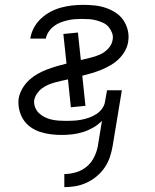

<svg xmlns="http://www.w3.org/2000/svg" viewBox="-20 -548 640 791"><path d="M245 223V169Q268 169 292.5 162Q317 155 336.5 139Q356 123 367.5 100Q379 77 383 54L400 -50Q383 -33 362.5 -21.5Q342 -10 320.5 -3.5Q299 3 277.5 5.5Q256 8 234 8Q211 8 188 5Q165 2 144 -5Q123 -12 105 -25Q87 -38 75.5 -56.5Q64 -75 59 -97.5Q54 -120 57 -143Q61 -164 72 -183Q83 -202 99 -217Q115 -232 134 -243Q153 -254 173 -261.5Q193 -269 213 -275Q233 -281 254 -286L241 -408L301 -414L313 -301H315Q334 -306 353.5 -310.5Q373 -315 392 -323.5Q411 -332 426 -348Q441 -364 444 -384Q447 -399 441.5 -413Q436 -427 427 -437.5Q418 -448 405 -454Q392 -460 377.5 -464Q363 -468 348.5 -469Q334 -470 318 -470Q304 -470 289 -469Q274 -468 259 -464.5Q244 -461 229.5 -455.5Q215 -450 202.5 -440.5Q190 -431 181 -418Q172 -405 169 -390V-389H105V-391Q109 -414 120.5 -435Q132 -456 150 -472.5Q168 -489 189 -500Q210 -511 232.5 -517Q255 -523 277.5 -525.5Q300 -528 323 -528Q347 -528 370.5 -525.5Q394 -523 416 -515.5Q438 -508 457 -495.5Q476 -483 488.5 -464.5Q501 -446 506.5 -423Q512 -400 508 -376Q505 -356 494.5 -337.5Q484 -319 469 -304.5Q454 -290 435 -279Q416 -268 397.5 -260.5Q379 -253 359 -247Q339 -241 319 -236L332 -112L272 -106L260 -221Q247 -218 233 -215Q219 -212 205 -208Q191 -204 178 -198.5Q165 -193 153 -184Q141 -175 132.5 -162.5Q124 -150 121 -136Q119 -121 124.5 -106.5Q130 -92 140.5 -82Q151 -72 164 -65.5Q177 -59 192 -55.5Q207 -52 223 -51Q239 -50 254 -50Q270 -50 285.5 -51Q301 -52 316.5 -55Q332 -58 347.5 -63.5Q363 -69 377 -78Q391 -87 401 -101Q411 -115 413 -131L421 -176H482L444 54Q440 77 432.5 99.5Q425 122 411 142.5Q397 163 377.5 179Q358 195 336 205Q314 215 291 219Q268 223 245 223Z"/></svg>

Font: Iosevka Light Extended
Style: Italic
Weight: 300
Width: 7
Italic angle: -9°
Monospace: yes
Designer: Belleve Invis
Foundry: Belleve Invis
Version: Version 32.5.0; ttfautohint (v1.8.4)